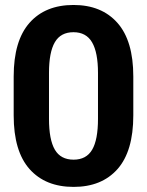

<svg xmlns="http://www.w3.org/2000/svg" viewBox="-20 -741 590 772"><path d="M276 10.5Q162.5 10.5 98.8 -61.2Q35 -133 35 -277V-433.5Q35 -577 98.5 -649Q162 -721 275.5 -721Q388.5 -721 452.2 -649Q516 -577 516 -433.5V-277Q516 -133 452.5 -61.2Q389 10.5 276 10.5ZM276 -99Q327 -99 350.5 -139Q374 -179 374 -263V-448Q374 -530 350.2 -570.8Q326.5 -611.5 275.5 -611.5Q224 -611.5 200.5 -571.2Q177 -531 177 -448V-263Q177 -179.5 200.5 -139.2Q224 -99 276 -99Z"/></svg>

Font: Roberto Sans
Style: Bold
Weight: 700
Designer: Google (font) & Cristiano Sobral (main changes)
Version: Version 1.000;October 12, 2021;FontCreator 14.0.0.2814 64-bi